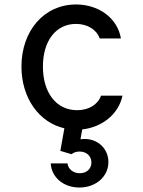

<svg xmlns="http://www.w3.org/2000/svg" viewBox="-20 -570 640 859"><path d="M282 161H207C210 223 264 269 335 269C409 269 465 220 465 155C465 90 409 43 340 53L348 9C438 -1 511 -60 528 -142H432C418 -102 377 -77 325 -77C232 -77 172 -155 172 -272C172 -387 230 -463 320 -463C371 -463 412 -438 426 -398H521C506 -488 423 -550 320 -550C178 -550 76 -433 76 -272C76 -131 155 -22 268 4L250 105L300 120C309 112 322 108 336 108C367 108 389 128 389 157C389 185 368 205 337 205C308 205 285 187 282 161Z"/></svg>

Font: CommitMono
Style: 500Regular
Weight: 500
Monospace: yes
Designer: Eigil Nikolajsen
Foundry: Eigil Nikolajsen
Version: Version 1.143